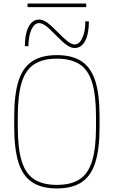

<svg xmlns="http://www.w3.org/2000/svg" viewBox="-20 -1050 640 1080"><path d="M300 10Q214 10 161 -25Q108 -60 84 -136Q60 -212 60 -335V-395Q60 -519 84 -594.5Q108 -670 161 -705Q214 -740 300 -740Q386 -740 439 -705Q492 -670 516 -594.5Q540 -519 540 -395V-335Q540 -212 516 -136Q492 -60 439 -25Q386 10 300 10ZM300 -10Q380 -10 428.5 -42Q477 -74 498.5 -145.5Q520 -217 520 -335V-395Q520 -513 498.5 -584.5Q477 -656 428.5 -688Q380 -720 300 -720Q220 -720 171.5 -688Q123 -656 101.5 -584.5Q80 -513 80 -395V-335Q80 -217 101.5 -145.5Q123 -74 171.5 -42Q220 -10 300 -10ZM400 -780Q379 -780 356 -796Q333 -812 293 -853Q259 -889 237.5 -904.5Q216 -920 200 -920Q174 -920 157 -884Q140 -848 140 -790H120Q120 -861 141.5 -900.5Q163 -940 200 -940Q221 -940 244 -924Q267 -908 307 -867Q342 -831 363 -815.5Q384 -800 400 -800Q426 -800 443 -836Q460 -872 460 -930H480Q480 -860 459 -820Q438 -780 400 -780ZM135 -1010V-1030H465V-1010Z"/></svg>

Font: M PLUS Code Latin Expanded Thin
Style: Regular
Weight: 250
Width: 7
Designer: Coji Morishita
Foundry: UNDERFOREST DESIGN
Version: Version 1.002; ttfautohint (v1.8.3)